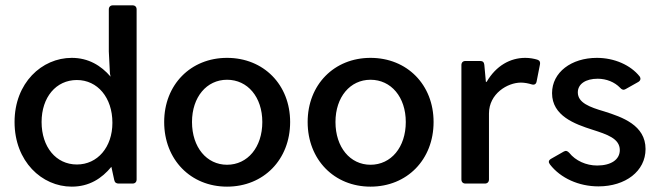

<svg xmlns="http://www.w3.org/2000/svg" viewBox="-20 -696 2504 728"><path d="M392.6 -660.2V-501L396.5 -422.9C396.5 -415 398.4 -411.1 399.4 -405.3C363.3 -447.3 315.4 -476.6 252 -476.6C138.7 -476.6 35.2 -381.8 35.2 -233.4C35.2 -84 138.7 11.7 252 11.7C318.4 11.7 366.2 -19.5 402.3 -63.5L413.1 -13.7C415 -3.9 420.9 0 429.7 0H482.4C492.2 0 498 -5.9 498 -15.6V-660.2C498 -669.9 492.2 -675.8 482.4 -675.8H408.2C398.4 -675.8 392.6 -669.9 392.6 -660.2ZM271.5 -72.3C192.4 -72.3 137.7 -138.7 137.7 -233.4C137.7 -327.1 192.4 -392.6 271.5 -392.6C349.6 -392.6 406.2 -326.2 406.2 -230.5C406.2 -137.7 349.6 -72.3 271.5 -72.3Z M840.8 11.7C979.5 11.7 1080.1 -90.8 1080.1 -233.4C1080.1 -375 979.5 -476.6 840.8 -476.6C703.1 -476.6 602.5 -375 602.5 -233.4C602.5 -90.8 703.1 11.7 840.8 11.7ZM840.8 -71.3C763.7 -71.3 708 -137.7 708 -233.4C708 -328.1 763.7 -393.6 840.8 -393.6C918.9 -393.6 974.6 -328.1 974.6 -233.4C974.6 -137.7 918.9 -71.3 840.8 -71.3Z M1384.8 11.7C1523.4 11.7 1624 -90.8 1624 -233.4C1624 -375 1523.4 -476.6 1384.8 -476.6C1247.1 -476.6 1146.5 -375 1146.5 -233.4C1146.5 -90.8 1247.1 11.7 1384.8 11.7ZM1384.8 -71.3C1307.6 -71.3 1252 -137.7 1252 -233.4C1252 -328.1 1307.6 -393.6 1384.8 -393.6C1462.9 -393.6 1518.6 -328.1 1518.6 -233.4C1518.6 -137.7 1462.9 -71.3 1384.8 -71.3Z M1971.7 -476.6C1915 -476.6 1861.3 -447.3 1825.2 -385.7H1822.3L1816.4 -450.2C1815.4 -460 1810.5 -464.8 1800.8 -464.8H1745.1C1735.4 -464.8 1729.5 -459 1729.5 -449.2V-15.6C1729.5 -5.9 1735.4 0 1745.1 0H1818.4C1828.1 0 1834 -5.9 1834 -15.6V-265.6C1834 -340.8 1904.3 -382.8 1955.1 -382.8C1968.8 -382.8 1983.4 -379.9 1996.1 -376C2005.9 -373 2012.7 -377 2014.6 -386.7L2027.3 -451.2C2029.3 -460 2026.4 -466.8 2017.6 -469.7C2004.9 -473.6 1988.3 -476.6 1971.7 -476.6Z M2249 10.7C2351.6 10.7 2427.7 -46.9 2427.7 -130.9C2427.7 -221.7 2338.9 -252 2271.5 -273.4C2214.8 -290 2170.9 -306.6 2170.9 -345.7C2170.9 -377.9 2201.2 -397.5 2246.1 -397.5C2279.3 -397.5 2310.5 -384.8 2331.1 -363.3C2337.9 -355.5 2344.7 -353.5 2352.5 -358.4L2399.4 -384.8C2408.2 -389.6 2411.1 -397.5 2405.3 -406.2C2371.1 -449.2 2309.6 -476.6 2243.2 -476.6C2146.5 -476.6 2073.2 -421.9 2073.2 -342.8C2073.2 -256.8 2159.2 -225.6 2226.6 -204.1C2281.2 -186.5 2330.1 -170.9 2330.1 -127C2330.1 -90.8 2296.9 -68.4 2244.1 -68.4C2202.1 -68.4 2162.1 -86.9 2138.7 -116.2C2131.8 -124 2125 -126 2117.2 -121.1L2069.3 -93.8C2059.6 -87.9 2058.6 -81.1 2065.4 -72.3C2105.5 -20.5 2174.8 10.7 2249 10.7Z"/></svg>

Font: Ed Sans Neue Medium
Style: Regular
Weight: 500
Designer: Stephen Hutchings
Version: Version 1.004;PS 001.004;hotconv 1.0.88;makeotf.lib2.5.64775